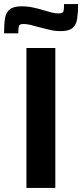

<svg xmlns="http://www.w3.org/2000/svg" viewBox="-48 -924 404 944"><path d="M82 0V-688H224V0ZM-28 -760Q-28 -804 -23.5 -833Q-19 -862 -0.5 -877.5Q18 -893 59 -893Q87 -893 115 -887Q143 -881 168 -873Q188 -867 206 -862.5Q224 -858 240 -858Q260 -858 263.5 -867.5Q267 -877 267 -904H336Q336 -862 331.5 -832Q327 -802 309 -786.5Q291 -771 250 -771Q220 -771 193.5 -778Q167 -785 141 -791Q121 -797 102 -801.5Q83 -806 69 -806Q48 -806 45 -796.5Q42 -787 42 -760Z"/></svg>

Font: Saira Thin SemiBold
Style: Regular
Weight: 600
Version: Version 1.101